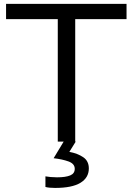

<svg xmlns="http://www.w3.org/2000/svg" viewBox="-20 -717 672 972"><path d="M429.7 135.7Q429.7 182.6 387.2 208.5Q344.7 234.4 258.8 234.4Q228 234.4 210 229.5V175.8Q219.2 177.7 236.1 179.2Q252.9 180.7 268.6 180.7Q312 180.7 335.2 171.1Q358.4 161.6 358.4 137.7Q358.4 111.8 326.7 100.3Q294.9 88.9 251.5 84L302.2 0H272.5V-620.1H10.7V-697.3H620.6V-620.1H360.8V0H363.3L331.1 51.8Q373 59.6 401.4 78.9Q429.7 98.1 429.7 135.7Z"/></svg>

Font: Lunasima
Style: Regular
Weight: 400
Designer: The DocRepair Project, Monotype Design Team
Foundry: Google
Version: Version 2.009